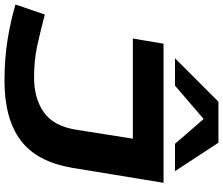

<svg xmlns="http://www.w3.org/2000/svg" viewBox="-101 -896 995 857"><g transform="rotate(90 396.5 -467.5)"><path d="M-12 -39 33 -170Q105 -151 171 -136.5Q237 -122 314 -122Q407 -122 469 -165.5Q531 -209 547 -310L587 -563H140L163 -700H784L717 -292Q690 -133 593.5 -61.5Q497 10 328 10Q231 10 147 -3.5Q63 -17 -12 -39ZM228 -751 422 -945H605L732 -751H610L499 -879L350 -751Z"/></g></svg>

Font: Georama Extra Expanded SemiBold
Style: Italic
Weight: 600
Width: 8
Italic angle: -9°
Designer: Jean-Baptiste Levee
Foundry: Production Type
Version: Version 1.000